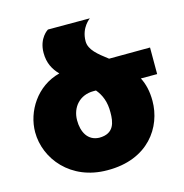

<svg xmlns="http://www.w3.org/2000/svg" viewBox="-113 -878 952 991"><g transform="rotate(-15 363.0 -382.5)"><path d="M716 -547 497 -546C446 -585 403 -618 403 -664C403 -739 456 -773 455 -773H231C231 -773 178 -742 178 -662C178 -607 199 -570 229 -539C103 -507 30 -388 30 -278C30 -136 145 8 340 8C559 10 657 -139 657 -278C657 -329 647 -370 629 -405H716ZM343 -165C281 -167 255 -220 255 -281C255 -352 303 -405 375 -405H389C416 -373 433 -332 432 -276C432 -226 424 -165 343 -165Z"/></g></svg>

Font: Montserrat arm Black
Style: Regular
Weight: 900
Designer: Julieta Ulanovsky
Foundry: Julieta Ulanovsky
Version: Version 6.000;PS 006.000;hotconv 1.0.88;makeotf.lib2.5.64775